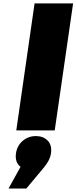

<svg xmlns="http://www.w3.org/2000/svg" viewBox="-20 -762 447 1122"><path d="M29.8 339.8 100.1 212.9Q66.4 187.5 73.2 134.8Q79.6 89.8 112.3 61.5Q145 33.2 189.9 33.2Q232.9 33.2 258.8 59.8Q284.7 86.4 277.8 133.8Q272.9 172.9 238.8 213.9L133.8 339.8ZM75.2 0 182.1 -742.2H407.2L299.8 0Z"/></svg>

Font: Trueno Black
Style: Italic
Weight: 900
Designer: Julieta Ulanovsky
Foundry: Julieta Ulanovsky
Version: Version 3.001b | FøM Fix